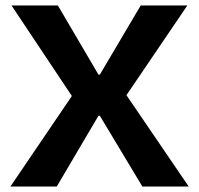

<svg xmlns="http://www.w3.org/2000/svg" viewBox="-20 -680 726 700"><path d="M18 0 242 -330 22 -660H191L339 -408H344L493 -660H663L441 -333L668 0H499L344 -258H339L187 0Z"/></svg>

Font: Bricolage Grotesque 24pt
Style: Bold
Weight: 700
Designer: Mathieu Triay
Foundry: Atelier Triay
Version: Version 1.001;gftools[0.9.33.dev8+g029e19f]